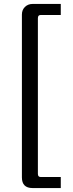

<svg xmlns="http://www.w3.org/2000/svg" viewBox="-20 -788 369 973"><path d="M288 -712H186Q172 -712 172 -696V93Q172 109 186 109H288V165H145Q91 165 91 111V-714Q91 -738 106.5 -753Q122 -768 145 -768H288Z"/></svg>

Font: Exo 2.0
Style: Regular
Weight: 400
Designer: Natanael Gama
Version: Version 1.001;PS 001.001;hotconv 1.0.70;makeotf.lib2.5.58329